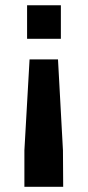

<svg xmlns="http://www.w3.org/2000/svg" viewBox="-20 -529 332 728"><path d="M92.1 -303.7H199.9L218.7 40.9L219.6 179.2H72.5V40.9ZM82.7 -509H210.8V-381.8H82.7Z"/></svg>

Font: Panamera Thin
Style: Regular
Weight: 100
Designer: Bastien Sozeau
Foundry: NBR — Bastien Sozeau
Version: Version 3.003;gftools[0.9.33]